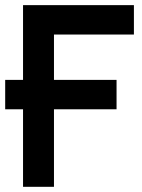

<svg xmlns="http://www.w3.org/2000/svg" viewBox="-40 -720 546 740"><path d="M48.8 0V-298.8H-20V-412.1H48.8V-700.2H476.1V-586.9H168V-412.1H409.2V-298.8H168V0Z"/></svg>

Font: Cakra Normal
Style: Regular
Weight: 400
Designer: Lucia Kollert, Vojtech Kollert
Foundry: OoM Type
Version: Version 1.000;Glyphs 3.1.1 (3148)